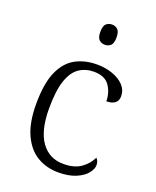

<svg xmlns="http://www.w3.org/2000/svg" viewBox="-141 -833 755 927"><g transform="rotate(20 236.0 -370.0)"><path d="M272 10Q211 10 163 -18.5Q115 -47 87 -108Q59 -169 59 -264Q59 -371 86.5 -432Q114 -493 162 -518.5Q210 -544 271 -544Q314 -544 351 -531Q388 -518 410 -494.5Q432 -471 432 -439Q432 -393 373 -392Q373 -437 349 -471.5Q325 -506 269 -506Q226 -506 193.5 -484Q161 -462 143 -409.5Q125 -357 125 -265Q125 -152 167 -94Q209 -36 283 -37Q337 -37 371 -61Q405 -85 421 -120Q434 -107 434 -86Q434 -66 416 -43.5Q398 -21 361.5 -5.5Q325 10 272 10ZM273 -646Q255 -646 243 -657Q231 -668 231 -698Q231 -728 243 -739Q255 -750 273 -750Q290 -750 302 -739Q314 -728 314 -698Q314 -668 302 -657Q290 -646 273 -646Z"/></g></svg>

Font: Noto Serif Gurmukhi Light
Style: Regular
Weight: 300
Designer: Vaibhav Singh and the Monotype Design Team
Foundry: Monotype Imaging Inc.
Version: Version 2.004; ttfautohint (v1.8.4.7-5d5b)